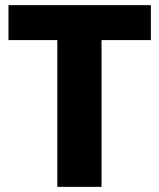

<svg xmlns="http://www.w3.org/2000/svg" viewBox="-20 -727 620 747"><path d="M375 0H203V-571H13V-707H567V-571H375Z"/></svg>

Font: Ulagadi Sans
Style: Bold
Weight: 700
Designer: Ninad Kale (Devanagari), Jonny Pinhorn (Latin)
Foundry: Indian Type Foundry
Version: Version 3.01;March 29, 2020;FontCreator 12.0.0.2522 64-bit; 